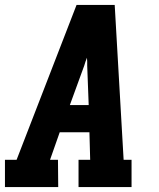

<svg xmlns="http://www.w3.org/2000/svg" viewBox="-21 -755 641 775"><path d="M-1 0V-110H46L288 -735H442L478 -110H510V0H296V-110H343L340 -221H220L181 -110H213L214 0ZM261 -331H337L331 -490Q331 -498 331 -506Q331 -514 330 -522Q327 -514 324 -506Q321 -498 319 -490Z"/></svg>

Font: Iosevka Etoile Extrabold
Style: Italic
Weight: 800
Italic angle: -9°
Designer: Belleve Invis
Foundry: Belleve Invis
Version: Version 22.1.2; ttfautohint (v1.8.4)